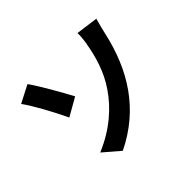

<svg xmlns="http://www.w3.org/2000/svg" viewBox="-164 -1018 1327 1327"><g transform="rotate(-45 500.0 -354.5)"><path d="M244 -58 363 44C639 -90 784 -323 849 -614C856 -643 867 -692 879 -731L717 -753C718 -728 714 -678 704 -632C688 -550 660 -437 586 -330C514 -225 406 -126 244 -58ZM223 -748 95 -682C141 -618 214 -487 264 -380L396 -455C359 -525 273 -678 223 -748Z"/></g></svg>

Font: DAIFUKU Sans JP
Style: Bold
Weight: 700
Designer: Original font ‘Source Han Sans JP’ : Ryoko NISHIZUKA  (kana, bopomofo & ideographs); Paul D. Hunt (Latin, Greek & Cyrill
Foundry: Daifuku
Version: Version 1.001